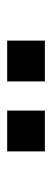

<svg xmlns="http://www.w3.org/2000/svg" viewBox="177 -897 146 540"><g transform="rotate(90 250.0 -627.0)"><path d="M94.2 -574.2V-680.2H209V-574.2ZM291 -574.2V-680.2H405.8V-574.2Z"/></g></svg>

Font: TASA Orbiter Text SemiBold
Style: Regular
Weight: 600
Designer: Weizhong Zhang
Version: Version 1.000;Glyphs 3.1.2 (3151)